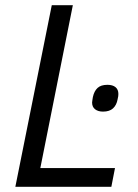

<svg xmlns="http://www.w3.org/2000/svg" viewBox="-20 -718 529 738"><path d="M408 0H39L179 -698H260L135 -72H422ZM376 -289Q357 -289 345.5 -298Q334 -307 334 -324Q334 -328 335 -332.5Q336 -337 337 -345Q342 -368 355 -380Q368 -392 393 -392Q413 -392 424 -383Q435 -374 435 -357Q435 -353 434.5 -348.5Q434 -344 432 -336Q428 -314 414.5 -301.5Q401 -289 376 -289Z"/></svg>

Font: IBM Plex Sans Var
Style: Italic
Weight: 400
Italic angle: -11.31°
Designer: Mike Abbink, Paul van der Laan, Pieter van Rosmalen
Foundry: Bold Monday
Version: Version 1.001